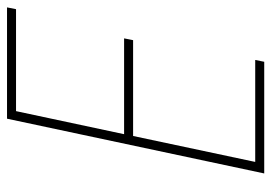

<svg xmlns="http://www.w3.org/2000/svg" viewBox="-130 -624 754 533"><g transform="rotate(-90 246.5 -357.0)"><path d="M32 0 184 -714H493L488 -689H205L141 -389H407L402 -364H136L64 -25H347L342 0Z"/></g></svg>

Font: Noto Sans SemiCondensed Thin
Style: Italic
Weight: 100
Width: 4
Italic angle: -12°
Designer: Monotype Design Team
Foundry: Monotype Imaging Inc.
Version: Version 2.013; ttfautohint (v1.8.4.7-5d5b)